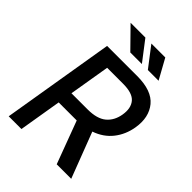

<svg xmlns="http://www.w3.org/2000/svg" viewBox="-262 -1049 1170 1170"><g transform="rotate(45 323.5 -464.0)"><path d="M34.4 0 155.2 -727.3H414.4Q540.8 -727.3 593 -663.7Q645.2 -600.1 628.6 -499.3Q616.5 -426.5 574.2 -372.9Q532 -319.2 460.6 -294.4L573.2 0H448.2L345.5 -275.2Q342.3 -275.2 338.8 -275.2H190L144.2 0ZM205.6 -369.7H345.2Q425.8 -369.7 466.8 -403.9Q507.8 -438.2 517.8 -499.3Q528.1 -561.8 498.2 -597.5Q468.4 -633.2 387.4 -633.2H249.6ZM383.2 -799H283.4L156.6 -928.3H284.1ZM527 -799H434.7L335.6 -928.3H455.6Z"/></g></svg>

Font: Inter UI Medium
Style: Italic
Weight: 500
Italic angle: 9.39999°
Designer: Rasmus Andersson
Foundry: rsms
Version: 3.2;8d6f07862